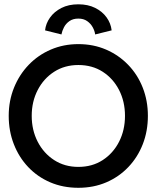

<svg xmlns="http://www.w3.org/2000/svg" viewBox="-20 -882 768 914"><path d="M131 -330.5Q131 -262.5 159.5 -207.2Q188 -152 238 -119.8Q288 -87.5 353 -87.5Q419 -87.5 468.8 -119.8Q518.5 -152 546.8 -207.2Q575 -262.5 575 -330.5Q575 -398.5 546.8 -453.5Q518.5 -508.5 468.8 -540.5Q419 -572.5 353 -572.5Q288 -572.5 238 -540.5Q188 -508.5 159.5 -453.5Q131 -398.5 131 -330.5ZM21.5 -330.5Q21.5 -402.5 46.8 -464.8Q72 -527 116.8 -573.5Q161.5 -620 222 -646Q282.5 -672 353 -672Q424.5 -672 484.8 -646Q545 -620 590 -573.5Q635 -527 659.5 -464.8Q684 -402.5 684 -330.5Q684 -258 659.8 -195.8Q635.5 -133.5 591 -86.8Q546.5 -40 486 -14Q425.5 12 353 12Q280 12 219.2 -14Q158.5 -40 114.2 -86.8Q70 -133.5 45.8 -195.8Q21.5 -258 21.5 -330.5ZM272.5 -718 194.5 -737.5Q198 -770 218 -798.2Q238 -826.5 272.2 -844Q306.5 -861.5 353 -861.5Q398.5 -861.5 432.8 -844.5Q467 -827.5 487.2 -799.5Q507.5 -771.5 511.5 -737.5L433 -718Q431 -734.5 421.5 -752Q412 -769.5 395 -781.5Q378 -793.5 353 -793.5Q327.5 -793.5 310.5 -781.5Q293.5 -769.5 284.5 -752Q275.5 -734.5 272.5 -718Z"/></svg>

Font: League Spartan Medium
Style: Regular
Weight: 500
Foundry: The League of Moveable Type
Version: Version 2.002